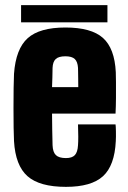

<svg xmlns="http://www.w3.org/2000/svg" viewBox="-20 -717 499 747"><path d="M236.5 10Q134 10 87 -31.5Q40 -73 34.5 -168Q33.5 -185 33 -220.2Q32.5 -255.5 32.5 -297Q32.5 -338.5 33 -375Q33.5 -411.5 34.5 -430Q41.5 -527 87.8 -568.5Q134 -610 234.5 -610Q335 -610 380.5 -569.5Q426 -529 430.5 -436Q431 -425 431.2 -397.2Q431.5 -369.5 431.2 -336.2Q431 -303 429.5 -275H182.5Q182.5 -243 183.2 -211.8Q184 -180.5 184.5 -152Q185.5 -125 197.5 -113.5Q209.5 -102 236.5 -102Q260.5 -102 271.2 -113.5Q282 -125 283.5 -152Q284.5 -164 284.5 -185.5Q284.5 -207 283.5 -233H429.5Q430.5 -228 431 -206.2Q431.5 -184.5 430.5 -168Q426 -73 380.8 -31.5Q335.5 10 236.5 10ZM182.5 -378H284.5Q284.5 -396 284.2 -412Q284 -428 283.8 -439Q283.5 -450 283.5 -453Q282 -477 270.8 -487.5Q259.5 -498 234.5 -498Q208.5 -498 197 -487.5Q185.5 -477 184.5 -453Q184 -435 183.8 -416.2Q183.5 -397.5 182.5 -378ZM62 -697H398V-630H62Z"/></svg>

Font: Big Shoulders Display Thin Black
Style: Regular
Weight: 900
Version: Version 2.002